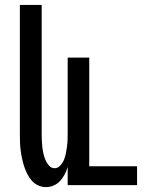

<svg xmlns="http://www.w3.org/2000/svg" viewBox="-20 -755 640 783"><path d="M168 8Q151 8 135.5 1Q120 -6 109 -19Q98 -32 90.5 -47Q83 -62 78 -78Q73 -94 69.5 -110.5Q66 -127 64 -143.5Q62 -160 61.5 -176.5Q61 -193 61 -210V-735H150V-210Q150 -196 150.5 -182.5Q151 -169 152.5 -155.5Q154 -142 157 -129Q160 -116 165 -103.5Q170 -91 179.5 -80Q189 -69 203 -69Q216 -69 226 -80Q236 -91 241 -103.5Q246 -116 248.5 -129Q251 -142 253 -155.5Q255 -169 255.5 -182.5Q256 -196 256 -210V-520H344V-77H539V0H256V-74Q251 -58 243.5 -43.5Q236 -29 225 -17Q214 -5 199 1.5Q184 8 168 8Z"/></svg>

Font: Iosevka Medium Extended
Style: Regular
Weight: 500
Width: 7
Monospace: yes
Designer: Belleve Invis
Foundry: Belleve Invis
Version: Version 32.5.0; ttfautohint (v1.8.4)